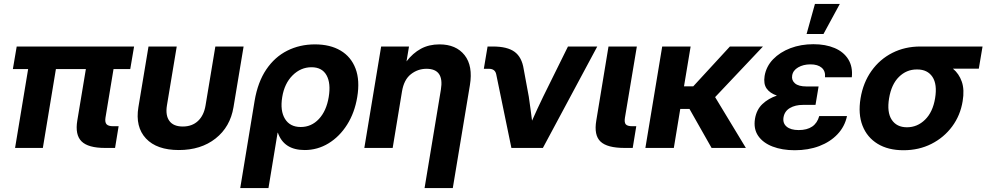

<svg xmlns="http://www.w3.org/2000/svg" viewBox="-20 -752 5015 976"><path d="M513.7 0Q428.2 0 394.5 -33.4Q360.8 -66.9 373 -139.6L416.5 -400.9H264.2L197.8 0H56.6L123 -400.9H45.4L64.9 -515.6H661.6L642.1 -400.9H557.1L516.1 -153.3Q512.7 -130.4 521.7 -120.4Q530.8 -110.4 554.7 -110.4H583L564.9 0Z M889.2 10.7Q776.9 10.7 721.9 -48.1Q667 -106.9 683.6 -207.5L734.9 -515.6H878.4L828.6 -216.3Q820.3 -165.5 841.1 -137.2Q861.8 -108.9 909.2 -108.9Q956.5 -108.9 986.6 -137.2Q1016.6 -165.5 1024.9 -216.3L1074.7 -515.6H1218.3L1167 -207.5Q1150.4 -106.9 1075.9 -48.1Q1001.5 10.7 889.2 10.7Z M1201.2 204.1 1274.4 -240.2Q1290.5 -335 1333.5 -398.7Q1376.5 -462.4 1440.2 -494.4Q1503.9 -526.4 1581.1 -526.4Q1658.2 -526.4 1711.4 -494.9Q1764.6 -463.4 1787.4 -403.3Q1810.1 -343.3 1795.9 -258.3Q1782.7 -178.7 1744.4 -118.2Q1706.1 -57.6 1650.1 -23.4Q1594.2 10.7 1528.8 10.7Q1423.3 10.7 1392.6 -77.1H1391.1L1344.7 204.1ZM1508.8 -106.4Q1563 -106.4 1601.1 -147.2Q1639.2 -188 1650.9 -258.3Q1662.6 -328.6 1639.9 -369.4Q1617.2 -410.2 1563.5 -410.2Q1508.8 -410.2 1467.3 -368.9Q1425.8 -327.6 1414.6 -258.3Q1403.3 -189 1428.7 -147.7Q1454.1 -106.4 1508.8 -106.4Z M2023.4 -286.6 1976.1 0H1832L1917.5 -515.6H2059.1L2046.4 -439.9Q2078.6 -481.9 2119.6 -504.2Q2160.6 -526.4 2213.9 -526.4Q2298.3 -526.4 2341.6 -471.7Q2384.8 -417 2368.7 -319.3L2281.7 204.1H2138.2L2221.2 -296.4Q2238.8 -402.3 2147.9 -402.3Q2103.5 -402.3 2068.4 -374.5Q2033.2 -346.7 2023.4 -286.6Z M2579.6 0 2502.4 -374.5Q2496.6 -402.3 2465.3 -402.3H2439.5L2458.5 -515.6H2485.4Q2559.1 -515.6 2595.9 -488.5Q2632.8 -461.4 2642.1 -400.9L2668 -260.7Q2672.4 -230.5 2676.5 -200Q2680.7 -169.4 2684.6 -138.7Q2698.2 -169.4 2712.4 -200Q2726.6 -230.5 2741.2 -260.7L2867.2 -515.6H3016.1L2739.7 0Z M3154.8 0Q3066.4 0 3032.5 -32.5Q2998.5 -64.9 3011.2 -139.6L3073.2 -515.6H3217.3L3156.7 -153.3Q3152.8 -129.4 3161.1 -119.9Q3169.4 -110.4 3193.8 -110.4H3214.4L3196.3 0Z M3490.7 -515.6 3457 -313H3503.9L3690.4 -515.6H3858.4L3615.2 -258.3L3771.5 0H3597.2L3484.9 -198.2H3438L3405.3 0H3260.7L3346.2 -515.6Z M4020 11.7Q3956.1 11.7 3907.2 -7.1Q3858.4 -25.9 3834 -61.5Q3809.6 -97.2 3817.9 -148.4Q3825.7 -194.8 3855.7 -223.1Q3885.7 -251.5 3929.2 -266.1Q3893.6 -278.3 3877 -302Q3860.4 -325.7 3866.7 -365.7Q3875 -414.6 3909.9 -450.7Q3944.8 -486.8 3998 -507.1Q4051.3 -527.3 4114.7 -527.3Q4176.8 -527.3 4222.7 -507.8Q4268.6 -488.3 4292 -450.7Q4315.4 -413.1 4310.1 -359.4H4173.8Q4176.8 -390.6 4157 -407.7Q4137.2 -424.8 4099.6 -424.8Q4063.5 -424.8 4037.1 -409.4Q4010.7 -394 4006.8 -367.7Q4002.9 -344.2 4021 -328.4Q4039.1 -312.5 4080.1 -312.5H4141.1L4136.7 -285.6L4125.5 -218.8H4061.5Q4022.5 -218.8 3995.4 -202.9Q3968.3 -187 3962.9 -155.8Q3958 -125.5 3978.8 -108.2Q3999.5 -90.8 4040 -90.8Q4125 -90.8 4144.5 -162.1H4285.6Q4274.4 -108.9 4237.5 -69.8Q4200.7 -30.8 4144.8 -9.5Q4088.9 11.7 4020 11.7ZM4080.1 -579.1 4122.6 -731.9H4249L4166 -579.1Z M4572.8 11.7Q4494.6 11.7 4441.2 -21Q4387.7 -53.7 4364.5 -113Q4341.3 -172.4 4354.5 -252.4Q4367.7 -332 4409.9 -391.4Q4452.1 -450.7 4516.1 -483.2Q4580.1 -515.6 4658.2 -515.6H4974.6L4955.6 -402.8H4824.2Q4855 -377.4 4869.1 -336.9Q4883.3 -296.4 4873.5 -237.8Q4861.8 -165.5 4820.1 -109.1Q4778.3 -52.7 4714.6 -20.5Q4650.9 11.7 4572.8 11.7ZM4642.6 -398.9H4640.1Q4587.9 -398.9 4549.6 -361.1Q4511.2 -323.2 4499.5 -252.4Q4487.8 -181.6 4512.9 -143.3Q4538.1 -105 4590.3 -105Q4643.1 -105 4682.4 -143.6Q4721.7 -182.1 4733.4 -252.4Q4745.1 -323.2 4720 -361.1Q4694.8 -398.9 4642.6 -398.9Z"/></svg>

Font: Inter Display
Style: Bold Italic
Weight: 700
Italic angle: -9.39999°
Designer: Rasmus Andersson
Foundry: rsms
Version: Version 4.000;git-a52131595